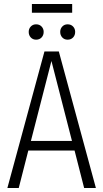

<svg xmlns="http://www.w3.org/2000/svg" viewBox="-20 -943 518 963"><path d="M402 0 354 -188H122L74 0H17L203 -685H275L461 0ZM135 -236H341L238 -637ZM199 -783Q199 -766 188.5 -755Q178 -744 161 -744Q145 -744 134.5 -755Q124 -766 124 -783Q124 -799 134.5 -810Q145 -821 161 -821Q178 -821 188.5 -810Q199 -799 199 -783ZM357 -783Q357 -766 346.5 -755Q336 -744 319 -744Q303 -744 292.5 -755Q282 -766 282 -783Q282 -799 292.5 -810Q303 -821 319 -821Q336 -821 346.5 -810Q357 -799 357 -783ZM342 -879H140V-923H342Z"/></svg>

Font: Fira Sans Extra Condensed Light
Style: Regular
Weight: 300
Width: 1
Designer: Carrois Corporate & Edenspiekermann AG
Foundry: Carrois Corporate GbR & Edenspiekermann AG
Version: Version 4.203